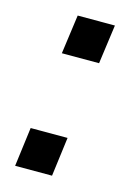

<svg xmlns="http://www.w3.org/2000/svg" viewBox="-84 -544 407 588"><g transform="rotate(15 119.0 -250.0)"><path d="M207 -497H89L72 -373H190ZM156 -127H39L23 -3H140Z"/></g></svg>

Font: United Sans Medium
Style: Italic
Weight: 500
Italic angle: -8°
Designer: Pablo Impallari, Rodrigo Fuenzalida (Modified by Dan O. Williams)
Version: Version 1.000;PS 001.000;hotconv 1.0.88;makeotf.lib2.5.64775